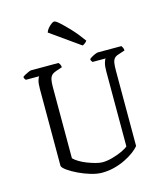

<svg xmlns="http://www.w3.org/2000/svg" viewBox="-135 -1052 985 1152"><g transform="rotate(-15 357.0 -475.5)"><path d="M355 0Q324 0 285.5 -11.5Q247 -23 211.5 -40Q176 -57 151.5 -74.5Q127 -92 124 -104V-582Q124 -617 129.5 -635Q135 -653 140 -657H57Q54 -660 51 -664.5Q48 -669 47 -677Q52 -682 63 -688Q74 -694 85.5 -699Q97 -704 102 -704H272Q276 -700 280 -693Q284 -686 285 -674L246 -661Q228 -655 218.5 -645Q209 -635 205.5 -618Q202 -601 202 -574V-131Q213 -119 234.5 -106Q256 -93 282 -83Q308 -73 332.5 -66.5Q357 -60 374 -60Q401 -60 434.5 -69Q468 -78 496 -91Q524 -104 536 -115V-582Q536 -613 541.5 -632.5Q547 -652 552 -657H471Q468 -661 465 -665.5Q462 -670 462 -677Q467 -682 478 -688.5Q489 -695 500.5 -699.5Q512 -704 516 -704H663Q666 -700 670 -692Q674 -684 674 -674L635 -661Q617 -656 608 -646Q599 -636 596 -618Q593 -600 593 -570V-102Q581 -87 558 -69.5Q535 -52 503 -36Q471 -20 433.5 -10Q396 0 355 0ZM439 -768 257 -897Q261 -910 271 -922Q281 -934 292.5 -942.5Q304 -951 311 -951Q320 -951 343 -930.5Q366 -910 399.5 -874.5Q433 -839 468 -790Q464 -784 455.5 -777Q447 -770 439 -768Z"/></g></svg>

Font: Texturina 12pt ExtraLight
Style: Regular
Weight: 250
Designer: Guillermo Torres Carreño
Foundry: Omnibus-Type
Version: Version 1.002